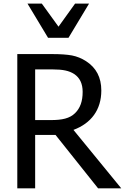

<svg xmlns="http://www.w3.org/2000/svg" viewBox="-20 -1020 677 1040"><path d="M386.7 -1000.5 296.9 -875.5 206.5 -1000.5H128.9L240.2 -815.4H351.1L462.4 -1000.5ZM377.9 -316.4C473.6 -352.1 528.8 -424.8 528.8 -529.8C528.8 -600.1 501.5 -652.8 446.3 -688.5C422.4 -704.1 396.5 -714.4 369.6 -719.7C342.8 -724.6 306.6 -727.1 261.2 -727.1H73.7V0H170.4V-289.1H280.8L511.2 0H636.7ZM427.7 -522.5C427.7 -471.7 414.6 -434.6 386.7 -407.2C357.4 -378.4 316.4 -369.6 255.4 -369.6H170.4V-644H266.1C320.8 -644 354.5 -636.7 381.8 -619.1C412.6 -598.6 427.7 -566.4 427.7 -522.5Z"/></svg>

Font: SG Kara Light
Style: Regular
Weight: 400
Designer: Damoon Khanjanzadeh
Version: Version 1.000